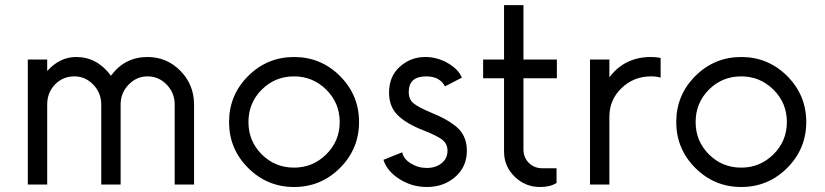

<svg xmlns="http://www.w3.org/2000/svg" viewBox="-20 -738 3301 768"><path d="M570 -510Q647.5 -510 701.9 -454.4Q756.2 -398.8 756.2 -320V0H678.8V-320Q678.8 -366.2 646.9 -399.4Q615 -432.5 570 -432.5Q526.2 -432.5 494.4 -399.4Q462.5 -366.2 462.5 -320V0H385V-320Q385 -366.2 353.1 -399.4Q321.2 -432.5 277.5 -432.5Q231.2 -432.5 200 -400Q168.8 -367.5 168.8 -320V0H91.2V-500H168.8V-453.8Q218.8 -510 285 -510Q368.8 -510 423.8 -435Q478.8 -510 570 -510Z M1340 -66.2Q1263.8 10 1156.2 10Q1048.8 10 972.5 -66.2Q896.2 -142.5 896.2 -250Q896.2 -357.5 972.5 -433.8Q1048.8 -510 1156.2 -510Q1263.8 -510 1340 -433.8Q1416.2 -357.5 1416.2 -250Q1416.2 -142.5 1340 -66.2ZM1156.2 -67.5Q1231.2 -67.5 1285 -120.6Q1338.8 -173.8 1338.8 -250Q1338.8 -326.2 1285 -379.4Q1231.2 -432.5 1156.2 -432.5Q1080 -432.5 1026.9 -379.4Q973.8 -326.2 973.8 -250Q973.8 -173.8 1026.9 -120.6Q1080 -67.5 1156.2 -67.5Z M1687.5 10Q1627.5 10 1577.5 -21.9Q1527.5 -53.8 1513.8 -98.8L1588.8 -128.8Q1593.8 -102.5 1623.1 -84.4Q1652.5 -66.2 1687.5 -66.2Q1722.5 -66.2 1746.2 -85Q1770 -103.8 1770 -135Q1770 -162.5 1749.4 -178.8Q1728.8 -195 1677.5 -215Q1606.2 -242.5 1571.2 -276.9Q1536.2 -311.2 1536.2 -367.5Q1536.2 -432.5 1579.4 -471.2Q1622.5 -510 1681.2 -510Q1728.8 -510 1771.2 -485.6Q1813.8 -461.2 1827.5 -427.5L1760 -392.5Q1738.8 -432.5 1685 -432.5Q1615 -432.5 1615 -370Q1615 -340 1634.4 -324.4Q1653.8 -308.8 1707.5 -286.2Q1737.5 -273.8 1757.5 -263.1Q1777.5 -252.5 1800.6 -235Q1823.8 -217.5 1835.6 -192.5Q1847.5 -167.5 1847.5 -135Q1847.5 -71.2 1801.2 -30.6Q1755 10 1687.5 10Z M2207.5 -425H2073.8V-141.2Q2073.8 -107.5 2095.6 -86.2Q2117.5 -65 2148.8 -65H2206.2V-6.2Q2181.2 10 2140 10Q2081.2 10 2038.8 -31.2Q1996.2 -72.5 1996.2 -131.2V-425H1912.5V-500H1996.2V-717.5H2073.8V-500H2207.5Z M2583.8 -510Q2606.2 -510 2622.5 -506.2V-427.5Q2607.5 -432.5 2583.8 -432.5Q2515 -432.5 2466.2 -385.6Q2417.5 -338.8 2417.5 -271.2V0H2340V-500H2417.5V-428.8Q2478.8 -510 2583.8 -510Z M3128.8 -66.2Q3052.5 10 2945 10Q2837.5 10 2761.2 -66.2Q2685 -142.5 2685 -250Q2685 -357.5 2761.2 -433.8Q2837.5 -510 2945 -510Q3052.5 -510 3128.8 -433.8Q3205 -357.5 3205 -250Q3205 -142.5 3128.8 -66.2ZM2945 -67.5Q3020 -67.5 3073.8 -120.6Q3127.5 -173.8 3127.5 -250Q3127.5 -326.2 3073.8 -379.4Q3020 -432.5 2945 -432.5Q2868.8 -432.5 2815.6 -379.4Q2762.5 -326.2 2762.5 -250Q2762.5 -173.8 2815.6 -120.6Q2868.8 -67.5 2945 -67.5Z"/></svg>

Font: Now Alt
Style: Regular
Weight: 400
Designer: Alfredo Marco Pradil
Foundry: Alfredo Marco Pradil
Version: Version 1.002;PS 001.002;hotconv 1.0.88;makeotf.lib2.5.64775